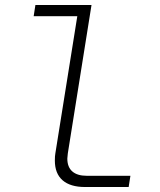

<svg xmlns="http://www.w3.org/2000/svg" viewBox="-20 -750 640 770"><path d="M321 0Q262 0 231 -27Q200 -54 200 -106Q200 -125 202 -135L290 -685H115L122 -730H347L252 -135Q250 -119 250 -114Q250 -80 270 -62.5Q290 -45 328 -45H503L496 0Z"/></svg>

Font: JetBrains Mono Extra Light
Style: Italic
Weight: 200
Italic angle: -9°
Monospace: yes
Designer: Philipp Nurullin, Konstantin Bulenkov
Foundry: JetBrains
Version: 2.002